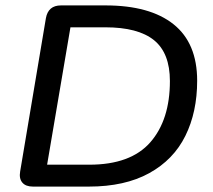

<svg xmlns="http://www.w3.org/2000/svg" viewBox="-20 -690 788 710"><path d="M54.5 -55.8 149.7 -622.6Q158.1 -670 205.5 -670H370Q534.4 -670 621.7 -600.3Q709.1 -530.6 709.1 -391.5Q709.1 -275.7 665.4 -187.5Q621.7 -99.2 531.6 -49.6Q441.6 0 308.4 0H101.9Q75.1 0 62.6 -14.8Q50 -29.7 54.5 -55.8ZM608.3 -390.2Q608.3 -493.9 549.4 -541.5Q490.5 -589 369.7 -589H240.5L154.2 -81H310.4Q463.2 -81 535.8 -163.8Q608.3 -246.7 608.3 -390.2Z"/></svg>

Font: SN Pro Thin
Style: Italic
Weight: 200
Italic angle: -9°
Designer: Tobias Whetton
Foundry: Supernotes
Version: Version 1.003;Glyphs 3.3 (3324)